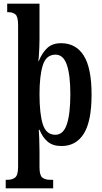

<svg xmlns="http://www.w3.org/2000/svg" viewBox="-20 -780 555 1040"><path d="M11 240V194H20Q47 194 62.5 181Q78 168 78 123V-644Q78 -690 63.5 -702Q49 -714 26 -714H19V-760H194V-571Q194 -551 193 -525Q192 -499 190.5 -477.5Q189 -456 188 -449H190Q208 -494 236 -520Q264 -546 311 -546Q391 -546 433.5 -479Q476 -412 476 -268Q476 -123 434 -56Q392 11 313 11Q267 11 239 -12Q211 -35 194 -77H190Q191 -65 192.5 -31Q194 3 194 42V126Q194 170 209.5 182Q225 194 252 194H268V240ZM280 -50Q323 -50 342 -106.5Q361 -163 361 -270Q361 -374 342 -429Q323 -484 281 -484Q230 -484 212 -427Q194 -370 194 -270Q194 -163 212 -106.5Q230 -50 280 -50Z"/></svg>

Font: Noto Serif ExtraCondensed SemiBold
Style: Regular
Weight: 600
Width: 2
Designer: Monotype Design Team
Foundry: Monotype Imaging Inc.
Version: Version 2.015; ttfautohint (v1.8.4.7-5d5b)